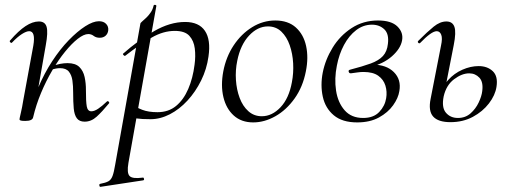

<svg xmlns="http://www.w3.org/2000/svg" viewBox="-20 -482 2068 778"><path d="M114.4 -7.2 100.4 -8.4Q110.6 -69.8 135.1 -127.5Q159.6 -185.2 191.5 -234Q223.4 -282.8 258.4 -318.9Q293.4 -355 325.4 -375.5Q357.4 -396 381 -396Q399.6 -396 409.9 -385.3Q420.2 -374.6 418.6 -359.2Q417.2 -345.8 408 -337.4Q398.8 -329 384.2 -329Q369.4 -329 359.7 -336.5Q350 -344 337.8 -344Q319.8 -344 295.2 -324.8Q270.6 -305.6 243.7 -272.5Q216.8 -239.4 191.7 -196.7Q166.6 -154 146.3 -105.4Q126 -56.8 114.4 -7.2ZM82.4 8Q68.2 8 63.6 6.3Q59 4.6 59 1.6Q59 -1.6 64.5 -24.8Q70 -48 74 -74L115 -297Q124.8 -355.6 98.4 -355.6Q86.8 -355.6 68.7 -344Q50.6 -332.4 29.2 -310Q26.2 -306 21.8 -310.5Q17.4 -315 21.2 -318.2Q54.8 -357.2 83.4 -376.1Q112 -395 137.6 -395Q162.4 -395 168.8 -373.3Q175.2 -351.6 165.6 -299.4L114.4 -7.2Q111.8 8 82.4 8ZM323 11Q301.6 11 291.4 -2.7Q281.2 -16.4 278.8 -42.7Q276.4 -69 276.4 -106.6Q276.6 -133.6 273.4 -155.8Q270.2 -178 258.9 -191.9Q247.6 -205.8 223.2 -205.8Q207.8 -205.8 189 -199.6L187.2 -212Q206.6 -220 223.1 -223.1Q239.6 -226.2 253.4 -226.2Q285.6 -226.2 301.5 -210.6Q317.4 -195 322.9 -169.8Q328.4 -144.6 328.2 -116.4Q328 -70.4 331.6 -50.7Q335.2 -31 350.4 -31Q362.2 -31 377.8 -41.4Q393.4 -51.8 412.8 -70.4Q416.6 -74.2 420.6 -69.8Q424.6 -65.4 420.8 -62.2Q394 -29.6 371.8 -9.3Q349.6 11 323 11Z M387.6 275Q383.8 276 382.7 270Q381.6 264 385.6 263Q408 258.8 419.1 252.7Q430.2 246.6 436 231.1Q441.8 215.6 446.8 185L548.8 -386Q548.8 -389 556 -395.1Q563.2 -401.2 572.9 -410.4Q582.6 -419.6 590.9 -431.9Q599.2 -444.2 602.4 -459.2Q603.6 -463.2 609 -462.2Q614.4 -461.2 613.4 -457.2L500.4 178Q493.4 218.6 504.9 231Q516.4 243.4 557.8 237.8Q561.8 236.2 563.4 242Q565 247.8 560 248.8ZM590 1Q553 1 534.5 -2Q516 -5 502 -8L512 -60.4Q531.4 -46.8 556.4 -37.1Q581.4 -27.4 618.2 -27.4Q662.6 -27.4 693.2 -52.5Q723.8 -77.6 742.7 -121.4Q761.6 -165.2 768.4 -220Q773.2 -254.4 769.3 -285.6Q765.4 -316.8 747.3 -336.8Q729.2 -356.8 688.2 -356.8Q641.8 -356.8 595.2 -330.1Q548.6 -303.4 487.4 -256Q484.2 -254.4 480.3 -259Q476.4 -263.6 479.6 -265.2Q539.6 -318.2 604.1 -355.6Q668.6 -393 730 -393Q786 -393 810.4 -357Q834.8 -321 824.8 -253Q817.8 -202 795.1 -156Q772.4 -110 739.7 -74.5Q707 -39 668.2 -19Q629.4 1 590 1Z M1006 14Q958.2 14 927.3 -13.8Q896.4 -41.6 885.2 -88.6Q874 -135.6 884.8 -193Q896 -251.6 926.8 -298.1Q957.6 -344.6 1001.6 -371.8Q1045.6 -399 1095.4 -399Q1147.4 -399 1178.8 -370.7Q1210.2 -342.4 1220.4 -295.5Q1230.6 -248.6 1219.4 -193Q1207.2 -129.8 1173.7 -82.9Q1140.2 -36 1095.8 -11Q1051.4 14 1006 14ZM1040.8 -11Q1082.4 -11 1116.7 -47.3Q1151 -83.6 1162.8 -149Q1170 -186 1167.9 -225.3Q1165.8 -264.6 1154 -298.6Q1142.2 -332.6 1120.2 -353.8Q1098.2 -375 1065.6 -375Q1024 -375 989.2 -337.8Q954.4 -300.6 941.4 -236Q933.4 -197.4 936 -158Q938.6 -118.6 951.1 -85.2Q963.6 -51.8 986.4 -31.4Q1009.2 -11 1040.8 -11Z M1427.4 14Q1367 14 1332.6 -14.8Q1298.2 -43.6 1288 -90.1Q1277.8 -136.6 1287.8 -188Q1298.2 -240.6 1327.9 -289Q1357.6 -337.4 1404.7 -368.2Q1451.8 -399 1511.6 -399Q1566 -399 1590.6 -374.5Q1615.2 -350 1609.2 -318Q1603.2 -285 1568.3 -254Q1533.4 -223 1475.6 -209L1490.6 -220Q1545.8 -220 1576.1 -189.7Q1606.4 -159.4 1598.2 -113Q1594 -85 1573 -55.5Q1552 -26 1515.5 -6Q1479 14 1427.4 14ZM1451.4 -4Q1493.6 -4 1516.7 -28.3Q1539.8 -52.6 1544.8 -84Q1549.2 -110.6 1541.7 -135.1Q1534.2 -159.6 1512.8 -175Q1491.4 -190.4 1452.6 -190.4Q1441.2 -190.4 1429.7 -188.7Q1418.2 -187 1402.4 -185Q1395.4 -184 1393.1 -190.8Q1390.8 -197.6 1397.8 -199.4Q1449.4 -212.8 1482.1 -224.7Q1514.8 -236.6 1531.7 -255Q1548.6 -273.4 1551.8 -304.2Q1557 -344.6 1537.2 -363.3Q1517.4 -382 1487.2 -382Q1452.2 -382 1423.2 -359.8Q1394.2 -337.6 1374 -300Q1353.8 -262.4 1345 -216Q1334.4 -163.8 1341.7 -115.2Q1349 -66.6 1376.3 -35.3Q1403.6 -4 1451.4 -4Z M1805.4 13Q1755.6 13 1735.2 -9.8Q1714.8 -32.6 1725 -82L1767 -297Q1773.6 -326.8 1767.9 -341.2Q1762.2 -355.6 1749.6 -355.6Q1738.8 -355.6 1721.8 -343.4Q1704.8 -331.2 1683 -308.4Q1679 -304.4 1675 -308.5Q1671 -312.6 1675 -316.6Q1711.6 -353.2 1737.4 -374.1Q1763.2 -395 1788.8 -395Q1813.6 -395 1821.3 -373.3Q1829 -351.6 1818.6 -299.4L1777.8 -91.4Q1768.8 -46.6 1786.9 -25.3Q1805 -4 1835.4 -4Q1865.6 -4 1886.6 -22.5Q1907.6 -41 1919.7 -66.7Q1931.8 -92.4 1934 -112.4Q1939 -149.6 1922.5 -167.2Q1906 -184.8 1881.2 -184.8Q1851.6 -184.8 1819.9 -160.9Q1788.2 -137 1777.8 -91.4L1764.2 -92.4Q1771.8 -130.6 1796 -157.7Q1820.2 -184.8 1853.6 -199.5Q1887 -214.2 1919.6 -214.2Q1954.8 -214.2 1976.7 -193.6Q1998.6 -173 1991.8 -130Q1986.6 -96 1961.3 -63Q1936 -30 1896 -8.5Q1856 13 1805.4 13Z"/></svg>

Font: Cormorant Garamond Light
Style: Italic
Weight: 300
Italic angle: -10°
Designer: Christian Thalmann (Catharsis Fonts)
Foundry: Catharsis Fonts
Version: Version 4.001